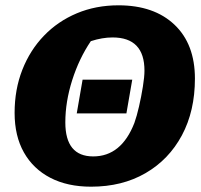

<svg xmlns="http://www.w3.org/2000/svg" viewBox="-20 -690 758 723"><path d="M323 13Q234 13 169.5 -20.5Q105 -54 70 -116Q35 -178 35 -265Q35 -353 64 -427Q93 -501 145.5 -555.5Q198 -610 269.5 -640Q341 -670 426 -670Q560 -670 637 -597Q714 -524 714 -394Q714 -272 665 -180.5Q616 -89 528 -38Q440 13 323 13ZM331 -101Q437 -101 486 -227Q495 -252 503.5 -289Q512 -326 518 -363.5Q524 -401 524 -424Q524 -549 404 -549Q365 -549 322 -535Q278 -470 252 -388.5Q226 -307 226 -229Q226 -101 331 -101ZM269 -263 291 -390H478L456 -263Z"/></svg>

Font: Piazzolla ExtraBold
Style: Italic
Weight: 800
Italic angle: -11.3°
Designer: Juan Pablo del Peral
Foundry: Huerta Tipografica
Version: Version 1.330